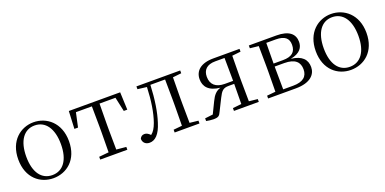

<svg xmlns="http://www.w3.org/2000/svg" viewBox="-14 -1128 3491 1743"><g transform="rotate(-20 1732.0 -256.0)"><path d="M294 14C421 14 540 -74 540 -255C540 -435 419 -526 294 -526C170 -526 50 -435 50 -255C50 -75 168 14 294 14ZM294 -16C191 -16 127 -101 127 -254C127 -407 191 -495 294 -495C397 -495 462 -407 462 -254C462 -101 397 -16 294 -16Z M842 0H1011V-27L917 -36L915 -227V-285L917 -480H1071L1101 -342H1135L1128 -512H632L624 -342H659L689 -480H843L845 -285V-227L843 -36L749 -27V0Z M1550 0H1708V-27L1625 -36C1624 -91 1623 -173 1623 -227V-285C1623 -338 1624 -420 1625 -476L1708 -485V-512H1285V-485L1373 -474C1368 -344 1351 -233 1320 -146C1303 -100 1286 -72 1260 -52C1241 -71 1225 -81 1205 -81C1183 -81 1169 -71 1160 -51C1160 -13 1187 10 1224 10C1277 10 1323 -31 1355 -135C1385 -226 1403 -345 1409 -482H1551L1553 -285V-227L1551 -35L1468 -27V0Z M2041 0H2281V-27L2198 -36L2196 -227V-285L2198 -476L2281 -485V-512H2028C1905 -512 1846 -456 1846 -376C1846 -306 1887 -251 1998 -240C1954 -227 1927 -197 1902 -144L1849 -35L1772 -26V0C1794 4 1817 8 1841 8C1889 8 1900 -2 1917 -40L1973 -152C2002 -210 2020 -230 2074 -230H2127L2125 -36L2041 -27ZM2127 -259H2047C1961 -259 1915 -300 1915 -375C1915 -440 1953 -481 2035 -481H2125L2127 -285Z M2453 0H2639C2783 0 2836 -66 2836 -135C2836 -207 2793 -256 2688 -268C2783 -286 2811 -335 2811 -388C2811 -463 2759 -512 2637 -512H2371V-485L2454 -476L2456 -285V-227L2454 -35L2371 -27V0ZM2528 -480H2619C2707 -480 2742 -446 2742 -384C2742 -314 2702 -281 2616 -281H2526ZM2526 -252H2618C2725 -252 2764 -207 2764 -139C2764 -70 2720 -31 2625 -31H2528L2526 -227Z M3168 14C3295 14 3414 -74 3414 -255C3414 -435 3293 -526 3168 -526C3044 -526 2924 -435 2924 -255C2924 -75 3042 14 3168 14ZM3168 -16C3065 -16 3001 -101 3001 -254C3001 -407 3065 -495 3168 -495C3271 -495 3336 -407 3336 -254C3336 -101 3271 -16 3168 -16Z"/></g></svg>

Font: Noto Serif TC Light
Style: Regular
Weight: 300
Designer: Ryoko NISHIZUKA 西塚涼子 (kana & ideographs); Frank Grießhammer (Latin, Greek & Cyrillic); Wenlong ZHANG 张文龙 (bopomofo); San
Foundry: Adobe
Version: Version 2.001;hotconv 1.1.0;makeotfexe 2.6.0